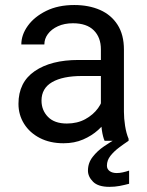

<svg xmlns="http://www.w3.org/2000/svg" viewBox="-20 -558 584 761"><path d="M379.9 -362.3Q379.9 -409.7 351.8 -437.7Q323.7 -465.8 269 -465.8Q235.4 -465.8 209.7 -454.1Q184.1 -442.4 169.9 -423.3Q155.8 -404.3 155.8 -381.8H64.5Q64.5 -419.9 90.3 -455.8Q116.2 -491.7 163.3 -514.9Q210.4 -538.1 274.4 -538.1Q332 -538.1 376.5 -518.6Q420.9 -499 446 -459.7Q471.2 -420.4 471.2 -361.3V-115.2Q471.2 -88.9 475.8 -59.1Q480.5 -29.3 489.7 -7.8V0H394.5Q387.7 -15.6 383.8 -41.7Q379.9 -67.9 379.9 -90.3ZM395.5 -256.8H305.7Q228.5 -256.8 186.5 -232.4Q144.5 -208 144.5 -159.2Q144.5 -121.1 170.2 -94.7Q195.8 -68.4 245.1 -68.4Q286.6 -68.4 318.4 -85.9Q350.1 -103.5 368.7 -129.4Q387.2 -155.3 388.7 -179.2L427.7 -135.7Q424.3 -115.2 409.2 -90.3Q394 -65.4 368.9 -42.7Q343.8 -20 309.3 -5.1Q274.9 9.8 231.9 9.8Q178.2 9.8 137.9 -11Q97.7 -31.7 75.4 -67.4Q53.2 -103 53.2 -146.5Q53.2 -231.9 117.7 -276.1Q182.1 -320.3 291 -320.3H395.5ZM413.6 182.6Q369.1 182.6 348.9 162.4Q328.6 142.1 328.6 118.2Q328.6 87.9 347.2 64Q365.7 40 392.3 22Q418.9 3.9 442.4 -9.3L489.7 0Q480.5 6.3 471.2 12.7Q461.9 19 453.1 25.9Q432.1 41.5 418 59.3Q403.8 77.1 403.8 98.6Q403.8 112.3 414.6 120.1Q425.3 127.9 442.9 127.9Q454.1 127.9 466.3 125.2Q478.5 122.6 491.7 118.2V170.4Q473.1 175.3 454.1 179Q435.1 182.6 413.6 182.6Z"/></svg>

Font: Heebo
Style: Regular
Weight: 400
Designer: Oded Ezer
Foundry: Ezer Type House
Version: Version 3.100